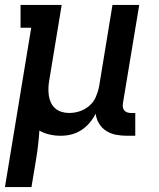

<svg xmlns="http://www.w3.org/2000/svg" viewBox="-22 -540 642 775"><path d="M-2 215 104 -428H61V-520H227L177 -217Q174 -201 173.5 -185.5Q173 -170 175 -155Q177 -140 183.5 -126Q190 -112 201 -102.5Q212 -93 226.5 -88.5Q241 -84 257 -84Q279 -84 300 -91Q321 -98 338.5 -113Q356 -128 365 -149Q374 -170 378 -191L432 -520H540L474 -122Q473 -114 474 -107Q475 -100 479.5 -94.5Q484 -89 491 -86.5Q498 -84 506 -84H524V8H491Q468 8 446.5 4Q425 0 407 -11.5Q389 -23 378 -41Q367 -59 364 -81Q354 -61 339 -43.5Q324 -26 305 -14Q286 -2 265 3Q244 8 223 8Q200 8 178 3Q156 -2 137 -13Q135 17 131.5 47.5Q128 78 123 107L105 215Z"/></svg>

Font: Iosevka Etoile SmBdObl
Style: Regular
Weight: 600
Italic angle: -9°
Designer: Belleve Invis
Foundry: Belleve Invis
Version: Version 15.5.2; ttfautohint (v1.8.4)